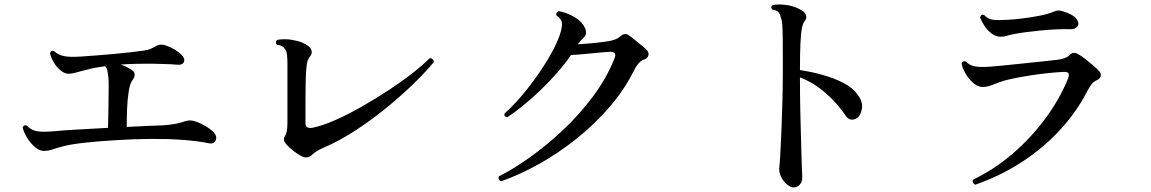

<svg xmlns="http://www.w3.org/2000/svg" viewBox="-20 -781 5040 841"><path d="M170 -120Q152 -121 133 -137Q114 -153 99.5 -176.5Q85 -200 79 -222Q84 -236 97 -231Q117 -210 143 -206Q169 -202 215 -206Q253 -210 318 -213.5Q383 -217 453 -221Q454 -246 454.5 -279Q455 -312 455.5 -345Q456 -378 456 -403.5Q456 -429 455 -440Q453 -458 450.5 -471Q448 -484 440 -491Q417 -488 396 -484Q375 -480 358 -475Q336 -470 316 -464Q296 -458 279 -458Q261 -459 244 -473.5Q227 -488 215 -508.5Q203 -529 199 -548Q203 -562 217 -557Q234 -541 259 -535.5Q284 -530 330 -533Q361 -535 399.5 -538Q438 -541 477.5 -544.5Q517 -548 551 -552Q585 -556 607 -559Q626 -561 639.5 -567Q653 -573 667 -581Q677 -586 687 -585.5Q697 -585 706 -582Q726 -575 744 -564.5Q762 -554 773 -543Q792 -525 785.5 -509.5Q779 -494 750 -498Q731 -500 700 -500.5Q669 -501 645 -502Q614 -502 578.5 -501.5Q543 -501 508 -498Q522 -494 534 -488Q546 -482 555 -476Q570 -467 570 -454.5Q570 -442 559 -428Q549 -414 543.5 -378.5Q538 -343 536.5 -301Q535 -259 535 -225Q585 -228 627 -229.5Q669 -231 694 -232Q726 -234 750.5 -239Q775 -244 791 -250Q802 -254 814.5 -253.5Q827 -253 842 -247Q862 -240 884 -226.5Q906 -213 918 -199Q932 -183 924.5 -165.5Q917 -148 891 -154Q869 -159 835.5 -163Q802 -167 770 -169Q713 -173 638 -172.5Q563 -172 489 -167Q416 -163 352 -156Q288 -149 252 -139Q226 -132 209 -126Q192 -120 170 -120Z M1295 -100Q1279 -109 1261.5 -123Q1244 -137 1233 -150Q1217 -168 1228 -184Q1234 -194 1236.5 -207.5Q1239 -221 1239 -246V-505Q1239 -525 1237 -541.5Q1235 -558 1227 -568Q1217 -583 1193 -585Q1183 -597 1194 -606Q1210 -610 1233.5 -609Q1257 -608 1282.5 -601.5Q1308 -595 1328 -581Q1341 -573 1344.5 -559.5Q1348 -546 1339 -535Q1331 -525 1327.5 -515Q1324 -505 1322 -483Q1320 -464 1319 -426Q1318 -388 1318 -340Q1318 -292 1318 -241Q1318 -215 1352 -222Q1394 -231 1448.5 -255Q1503 -279 1562 -312.5Q1621 -346 1678.5 -383.5Q1736 -421 1783.5 -458Q1831 -495 1862 -526Q1870 -526 1875.5 -521Q1881 -516 1880 -509Q1851 -473 1799.5 -422Q1748 -371 1681.5 -316Q1615 -261 1541.5 -212.5Q1468 -164 1395 -133Q1380 -127 1367 -118.5Q1354 -110 1346 -102Q1324 -82 1295 -100Z M2175 13Q2168 10 2165 3.5Q2162 -3 2166 -9Q2228 -40 2300.5 -91.5Q2373 -143 2445 -210.5Q2517 -278 2577 -358Q2637 -438 2672 -526Q2683 -554 2654 -554Q2630 -553 2599 -550Q2568 -547 2536.5 -544Q2505 -541 2481 -540Q2456 -503 2421.5 -463.5Q2387 -424 2348.5 -387Q2310 -350 2272 -319Q2234 -288 2202 -268Q2186 -270 2190 -284Q2222 -312 2258.5 -354Q2295 -396 2329.5 -444.5Q2364 -493 2391 -540.5Q2418 -588 2432 -628Q2443 -661 2441.5 -679.5Q2440 -698 2417 -714Q2414 -728 2427 -732Q2452 -729 2485 -712.5Q2518 -696 2534 -673Q2559 -636 2536 -615Q2527 -607 2522 -601Q2517 -595 2511 -587Q2546 -589 2585.5 -593Q2625 -597 2647 -601Q2664 -604 2676.5 -609Q2689 -614 2699 -623Q2717 -639 2735 -626Q2744 -620 2758.5 -608Q2773 -596 2788 -584Q2803 -572 2811 -564Q2824 -551 2820 -537.5Q2816 -524 2798 -519Q2787 -515 2777 -503.5Q2767 -492 2759 -476Q2716 -389 2650.5 -313Q2585 -237 2506 -174Q2427 -111 2342.5 -63.5Q2258 -16 2175 13Z M3456 40Q3443 40 3427.5 27Q3412 14 3402 -5.5Q3392 -25 3393 -42Q3395 -57 3397.5 -99Q3400 -141 3402.5 -201.5Q3405 -262 3407 -332.5Q3409 -403 3409 -476Q3409 -486 3409 -496Q3409 -506 3409 -515Q3409 -578 3408.5 -615.5Q3408 -653 3406.5 -673.5Q3405 -694 3400 -704Q3397 -721 3389 -728.5Q3381 -736 3363 -739Q3353 -751 3365 -759Q3392 -764 3428.5 -758.5Q3465 -753 3494 -734Q3506 -727 3510.5 -714Q3515 -701 3505 -689Q3497 -680 3492.5 -657Q3488 -634 3486 -590.5Q3484 -547 3484 -474Q3533 -467 3583 -453Q3633 -439 3674 -418Q3715 -397 3736 -367Q3760 -336 3755.5 -306Q3751 -276 3734 -264Q3722 -256 3709 -257Q3696 -258 3686 -272Q3646 -331 3594 -375.5Q3542 -420 3484 -442V-433Q3484 -366 3485.5 -293.5Q3487 -221 3489 -157.5Q3491 -94 3492 -53Q3493 -33 3493.5 -20Q3494 -7 3494 -3Q3494 16 3483 28Q3472 40 3456 40Z M4252 28Q4245 25 4242 18.5Q4239 12 4242 6Q4336 -39 4417 -109Q4498 -179 4560.5 -264Q4623 -349 4659 -439Q4664 -453 4660 -460Q4656 -467 4638 -466Q4612 -465 4573 -461Q4534 -457 4492.5 -450.5Q4451 -444 4415 -436.5Q4379 -429 4358 -421Q4336 -412 4318.5 -406Q4301 -400 4284 -400Q4263 -400 4243 -417.5Q4223 -435 4209 -459.5Q4195 -484 4192 -503Q4194 -510 4200 -512Q4206 -514 4211 -511Q4228 -494 4251 -490Q4274 -486 4317 -489Q4335 -490 4373 -494Q4411 -498 4456 -502.5Q4501 -507 4542.5 -511.5Q4584 -516 4610 -519Q4648 -523 4664 -539Q4675 -550 4684.5 -549.5Q4694 -549 4704 -543Q4715 -537 4732 -524Q4749 -511 4766 -496.5Q4783 -482 4793 -471Q4804 -460 4801.5 -448Q4799 -436 4783 -429Q4770 -424 4759.5 -409.5Q4749 -395 4741 -379Q4694 -288 4621 -209.5Q4548 -131 4454.5 -70.5Q4361 -10 4252 28ZM4363 -620Q4342 -620 4323.5 -634Q4305 -648 4292 -668Q4279 -688 4273 -705Q4278 -721 4291 -715Q4308 -697 4329 -694.5Q4350 -692 4386 -694Q4389 -694 4391 -694Q4414 -695 4452.5 -699.5Q4491 -704 4530.5 -711.5Q4570 -719 4596 -730Q4604 -734 4612.5 -735Q4621 -736 4634 -732Q4680 -718 4694.5 -699Q4709 -680 4700.5 -666.5Q4692 -653 4669 -653Q4643 -654 4609 -652.5Q4575 -651 4539.5 -647.5Q4504 -644 4473 -640Q4442 -636 4423 -632Q4401 -628 4389.5 -624Q4378 -620 4363 -620Z"/></svg>

Font: Zen Old Mincho SemiBold
Style: Regular
Weight: 600
Version: Version 1.500